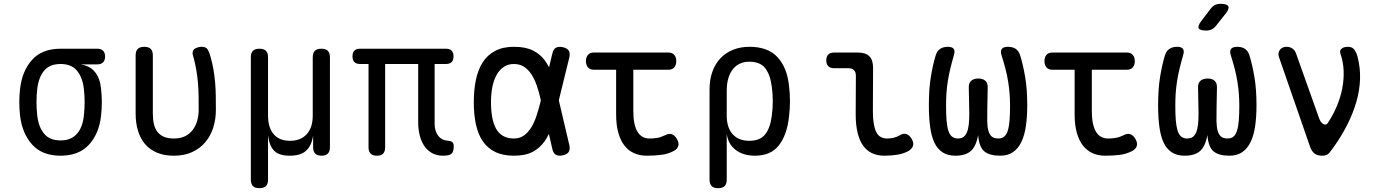

<svg xmlns="http://www.w3.org/2000/svg" viewBox="-20 -805 7240 1005"><path d="M489 -468H401Q451 -461 477.5 -427.5Q504 -394 509 -340Q513 -305 513 -270Q513 -235 509 -200Q499 -106 446 -48Q393 10 297 10Q201 10 148.5 -48Q96 -106 85 -200Q81 -235 81 -270Q81 -305 85 -340Q96 -435 148.5 -492.5Q201 -550 297 -550H489Q509 -550 519.5 -539.5Q530 -529 530 -509Q530 -489 519.5 -478.5Q509 -468 489 -468ZM297 -70Q326 -70 347 -79Q368 -88 383 -105Q398 -122 407 -146Q416 -170 419 -200Q423 -235 423 -270Q423 -305 419 -340Q412 -400 383 -435Q354 -470 297 -470Q240 -470 211 -435Q182 -400 175 -340Q171 -305 171 -270Q171 -235 175 -200Q182 -140 211 -105Q240 -70 297 -70Z M690 -515Q690 -538 701 -549Q712 -560 735 -560Q758 -560 769 -549Q780 -538 780 -515V-210Q780 -180 785.5 -156Q791 -132 804 -115Q817 -98 838 -89Q859 -80 890 -80Q925 -80 949.5 -92.5Q974 -105 989.5 -126Q1005 -147 1012.5 -174Q1020 -201 1020 -230Q1020 -269 1019.5 -304Q1019 -339 1016 -373.5Q1013 -408 1007 -442.5Q1001 -477 990 -515Q989 -518 988.5 -521Q988 -524 988 -527Q988 -545 1004 -552.5Q1020 -560 1035 -560Q1058 -560 1066 -547.5Q1074 -535 1080 -515Q1091 -478 1097 -443Q1103 -408 1106 -373.5Q1109 -339 1109.5 -303.5Q1110 -268 1110 -230Q1110 -180 1096 -136.5Q1082 -93 1054.5 -60.5Q1027 -28 986 -9Q945 10 890 10Q839 10 801.5 -6Q764 -22 739.5 -50.5Q715 -79 702.5 -120Q690 -161 690 -210Z M1338 180Q1315 180 1304 169Q1293 158 1293 135V-505Q1293 -528 1304 -539Q1315 -550 1338 -550Q1361 -550 1372 -539Q1383 -528 1383 -505V-200Q1383 -137 1412.5 -102.5Q1442 -68 1498 -68Q1554 -68 1585.5 -102.5Q1617 -137 1617 -200V-505Q1617 -528 1628 -539Q1639 -550 1662 -550Q1685 -550 1696 -539Q1707 -528 1707 -505V-34Q1707 -12 1696 -1Q1685 10 1663 10Q1641 10 1630 -1Q1619 -12 1619 -34V-95L1617 -85Q1609 -40 1581 -15Q1553 10 1497 10Q1441 10 1416 -15Q1391 -40 1385 -85L1383 -95V135Q1383 158 1372 169Q1361 180 1338 180Z M2299 10Q2265 10 2240 -4.5Q2215 -19 2199.5 -43Q2184 -67 2176.5 -98.5Q2169 -130 2169 -164V-470H1996V-34Q1996 -12 1985.5 -1Q1975 10 1953 10Q1931 10 1920 -1Q1909 -12 1909 -34V-470H1865Q1845 -470 1835 -480Q1825 -490 1825 -510Q1825 -530 1835 -540Q1845 -550 1865 -550H2314Q2334 -550 2344 -540Q2354 -530 2354 -510Q2354 -490 2344 -480Q2334 -470 2314 -470H2255V-158Q2255 -118 2274 -94Q2293 -70 2327 -68Q2341 -67 2348 -60.5Q2355 -54 2355 -40Q2355 -10 2343 0Q2331 10 2299 10Z M2960 -46Q2965 -23 2957 -10Q2949 3 2926 8Q2903 13 2889.5 5Q2876 -3 2871 -26L2853 -104Q2843 -83 2831 -66Q2806 -30 2768 -10Q2730 10 2670 10Q2612 10 2571.5 -10Q2531 -30 2506.5 -66.5Q2482 -103 2471 -154.5Q2460 -206 2460 -270Q2460 -334 2471 -387Q2482 -440 2506.5 -478.5Q2531 -517 2571.5 -538.5Q2612 -560 2670 -560Q2730 -560 2768 -541.5Q2806 -523 2831 -490Q2843 -473 2854 -453L2871 -524Q2876 -547 2889.5 -555Q2903 -563 2926 -558Q2949 -553 2957 -540Q2965 -527 2960 -504L2905 -280ZM2811 -280 2810 -285Q2801 -325 2789 -359Q2777 -393 2760.5 -417.5Q2744 -442 2722 -456Q2700 -470 2670 -470Q2639 -470 2616.5 -454.5Q2594 -439 2579 -412Q2564 -385 2557 -348.5Q2550 -312 2550 -270Q2550 -228 2556 -193.5Q2562 -159 2575.5 -133.5Q2589 -108 2612.5 -94Q2636 -80 2670 -80Q2700 -80 2722 -95.5Q2744 -111 2760.5 -137.5Q2777 -164 2788.5 -199.5Q2800 -235 2810 -275Z M3479 -530Q3499 -530 3509.5 -517.5Q3520 -505 3520 -485Q3520 -465 3509.5 -452.5Q3499 -440 3479 -440H3295V-224Q3295 -152 3316.5 -116Q3338 -80 3380 -80Q3400 -80 3419 -83Q3438 -86 3461 -97Q3481 -108 3496.5 -102.5Q3512 -97 3523 -78Q3535 -58 3530.5 -41.5Q3526 -25 3507 -15Q3477 1 3442 5.5Q3407 10 3365 10Q3329 10 3299.5 -3Q3270 -16 3249 -42.5Q3228 -69 3216.5 -110Q3205 -151 3205 -207V-440H3088Q3068 -440 3057.5 -452.5Q3047 -465 3047 -485Q3047 -505 3057.5 -517.5Q3068 -530 3088 -530Z M3739 180Q3716 180 3705 169Q3694 158 3694 135V-336Q3694 -387 3708.5 -428.5Q3723 -470 3750 -499Q3777 -528 3816 -544Q3855 -560 3903 -560Q4000 -560 4050 -505.5Q4100 -451 4110 -356Q4115 -316 4115 -275.5Q4115 -235 4110 -195Q4100 -100 4057.5 -45Q4015 10 3932 10Q3870 10 3830.5 -20.5Q3791 -51 3784 -105V135Q3784 158 3773 169Q3762 180 3739 180ZM3902 -68Q3959 -68 3985.5 -102Q4012 -136 4020 -200Q4025 -238 4025 -275.5Q4025 -313 4020 -350Q4012 -414 3985.5 -448Q3959 -482 3902 -482Q3874 -482 3852 -471.5Q3830 -461 3815 -441.5Q3800 -422 3792 -394Q3784 -366 3784 -330V-200Q3784 -137 3815 -102.5Q3846 -68 3902 -68Z M4549 -224Q4549 -152 4565.5 -116Q4582 -80 4624 -80Q4641 -80 4658 -84Q4675 -88 4690 -97Q4710 -109 4725.5 -103Q4741 -97 4752 -78Q4764 -58 4759 -42Q4754 -26 4736 -15Q4711 -1 4679 4.5Q4647 10 4609 10Q4573 10 4545 -3Q4517 -16 4498 -42.5Q4479 -69 4469 -110Q4459 -151 4459 -207L4460 -408Q4460 -428 4450 -438Q4440 -448 4420 -448H4346Q4326 -448 4315.5 -458.5Q4305 -469 4305 -489Q4305 -509 4315.5 -519.5Q4326 -530 4346 -530H4470Q4511 -530 4530.5 -510.5Q4550 -491 4550 -450Z M5256 -560Q5281 -560 5297 -549Q5313 -538 5320 -515Q5335 -467 5346 -402.5Q5357 -338 5357 -254Q5357 -194 5350 -145.5Q5343 -97 5326.5 -62.5Q5310 -28 5283 -9Q5256 10 5215 10Q5160 10 5132.5 -12.5Q5105 -35 5100 -98Q5089 -38 5061 -14Q5033 10 4981 10Q4940 10 4913 -8Q4886 -26 4870.5 -59.5Q4855 -93 4848.5 -142Q4842 -191 4842 -254Q4842 -339 4852.5 -403.5Q4863 -468 4878 -516Q4885 -538 4901 -549Q4917 -560 4941 -560Q4964 -560 4972 -549.5Q4980 -539 4973 -516Q4962 -478 4954 -444.5Q4946 -411 4941 -379Q4936 -347 4934 -316Q4932 -285 4932 -251Q4932 -208 4934.5 -176Q4937 -144 4943.5 -122.5Q4950 -101 4962.5 -90.5Q4975 -80 4994 -80Q5017 -80 5029 -93Q5041 -106 5046.5 -128.5Q5052 -151 5053 -181Q5054 -211 5053 -246L5051 -346Q5050 -370 5063.5 -382Q5077 -394 5101 -394Q5125 -394 5138 -382Q5151 -370 5150 -346L5148 -243Q5147 -203 5147.5 -172Q5148 -141 5153.5 -121Q5159 -101 5171 -90.5Q5183 -80 5206 -80Q5225 -80 5237 -90.5Q5249 -101 5255.5 -122.5Q5262 -144 5264.5 -176Q5267 -208 5267 -251Q5267 -285 5264.5 -316Q5262 -347 5257 -378Q5252 -409 5243.5 -442.5Q5235 -476 5223 -514Q5215 -537 5223.5 -548.5Q5232 -560 5256 -560Z M5879 -530Q5899 -530 5909.5 -517.5Q5920 -505 5920 -485Q5920 -465 5909.5 -452.5Q5899 -440 5879 -440H5695V-224Q5695 -152 5716.5 -116Q5738 -80 5780 -80Q5800 -80 5819 -83Q5838 -86 5861 -97Q5881 -108 5896.5 -102.5Q5912 -97 5923 -78Q5935 -58 5930.5 -41.5Q5926 -25 5907 -15Q5877 1 5842 5.5Q5807 10 5765 10Q5729 10 5699.5 -3Q5670 -16 5649 -42.5Q5628 -69 5616.5 -110Q5605 -151 5605 -207V-440H5488Q5468 -440 5457.5 -452.5Q5447 -465 5447 -485Q5447 -505 5457.5 -517.5Q5468 -530 5488 -530Z M6456 -560Q6481 -560 6497 -549Q6513 -538 6520 -515Q6535 -467 6546 -402.5Q6557 -338 6557 -254Q6557 -194 6550 -145.5Q6543 -97 6526.5 -62.5Q6510 -28 6483 -9Q6456 10 6415 10Q6360 10 6332.5 -12.5Q6305 -35 6300 -98Q6289 -38 6261 -14Q6233 10 6181 10Q6140 10 6113 -8Q6086 -26 6070.5 -59.5Q6055 -93 6048.5 -142Q6042 -191 6042 -254Q6042 -339 6052.5 -403.5Q6063 -468 6078 -516Q6085 -538 6101 -549Q6117 -560 6141 -560Q6164 -560 6172 -549.5Q6180 -539 6173 -516Q6162 -478 6154 -444.5Q6146 -411 6141 -379Q6136 -347 6134 -316Q6132 -285 6132 -251Q6132 -208 6134.5 -176Q6137 -144 6143.5 -122.5Q6150 -101 6162.5 -90.5Q6175 -80 6194 -80Q6217 -80 6229 -93Q6241 -106 6246.5 -128.5Q6252 -151 6253 -181Q6254 -211 6253 -246L6251 -346Q6250 -370 6263.5 -382Q6277 -394 6301 -394Q6325 -394 6338 -382Q6351 -370 6350 -346L6348 -243Q6347 -203 6347.5 -172Q6348 -141 6353.5 -121Q6359 -101 6371 -90.5Q6383 -80 6406 -80Q6425 -80 6437 -90.5Q6449 -101 6455.5 -122.5Q6462 -144 6464.5 -176Q6467 -208 6467 -251Q6467 -285 6464.5 -316Q6462 -347 6457 -378Q6452 -409 6443.5 -442.5Q6435 -476 6423 -514Q6415 -537 6423.5 -548.5Q6432 -560 6456 -560ZM6345 -670Q6335 -657 6322 -651Q6309 -645 6293 -645Q6261 -645 6254.5 -657Q6248 -669 6268 -695L6316 -758Q6326 -772 6339 -778.5Q6352 -785 6369 -785Q6403 -785 6409.5 -772Q6416 -759 6395 -733Z M6837 -38 6674 -508Q6671 -518 6672.5 -527Q6674 -536 6679 -543.5Q6684 -551 6693 -555.5Q6702 -560 6714 -560Q6732 -560 6745 -551Q6758 -542 6764 -525L6885 -185Q6893 -163 6907.5 -155.5Q6922 -148 6930 -161Q6958 -203 6977.5 -249.5Q6997 -296 7006 -343Q7015 -390 7013 -436.5Q7011 -483 6996 -525Q6993 -534 6995.5 -540.5Q6998 -547 7004 -551.5Q7010 -556 7018.5 -558Q7027 -560 7036 -560Q7059 -560 7070 -544Q7081 -528 7086 -508Q7101 -450 7099 -391Q7097 -332 7080 -273Q7063 -214 7033.5 -155Q7004 -96 6963 -38Q6949 -18 6937.5 -4Q6926 10 6900 10Q6875 10 6860 -2Q6845 -14 6837 -38Z"/></svg>

Font: Maple Mono Normal
Style: Regular
Weight: 400
Monospace: yes
Designer: subframe7536
Version: Version 7.000